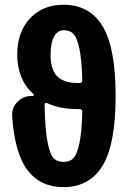

<svg xmlns="http://www.w3.org/2000/svg" viewBox="-20 -770 540 810"><path d="M316.4 -419.9Q321.3 -419.9 324.2 -422.9Q327.1 -425.8 327.1 -430.7Q325.2 -517.6 314.9 -564.9Q304.7 -612.3 289.6 -627.4Q274.4 -642.6 248 -642.6Q223.6 -642.6 208.5 -616.2Q193.4 -589.8 193.4 -540Q193.4 -476.6 221.2 -448.2Q249 -419.9 307.6 -419.9ZM248 -86.9Q274.4 -86.9 289.6 -102.5Q304.7 -118.2 314.9 -165Q325.2 -211.9 327.1 -298.8Q327.1 -303.7 324.2 -306.6Q321.3 -309.6 316.4 -309.6H307.6Q234.4 -309.6 178.7 -335Q174.8 -336.9 171.4 -335Q168 -333 168 -329.1Q169.9 -229.5 179.7 -175.3Q189.5 -121.1 205.1 -104Q220.7 -86.9 248 -86.9ZM248 -750Q357.4 -750 412.6 -659.7Q467.8 -569.3 467.8 -365.2Q467.8 -161.1 412.6 -70.8Q357.4 19.5 248 19.5Q151.4 19.5 96.7 -51.3Q42 -122.1 31.2 -280.3Q29.3 -315.4 53.7 -340.3Q78.1 -365.2 113.3 -365.2H119.1Q122.1 -365.2 122.6 -368.2Q123 -371.1 121.1 -373Q52.7 -434.6 52.7 -540Q52.7 -634.8 106.4 -692.4Q160.2 -750 248 -750Z"/></svg>

Font: Rounded-X Mgen+ 2m bold
Style: Bold
Weight: 700
Designer: [Source Han Sans]
Ryoko NISHIZUKA  (kana & ideographs); Paul D. Hunt (Latin, Greek & Cyrillic); Wenlong ZHANG  (bopomofo
Version: Version 1.059.20150602